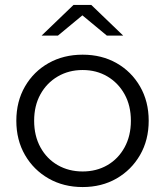

<svg xmlns="http://www.w3.org/2000/svg" viewBox="-20 -751 667 776"><path d="M314 5Q237 5 176.5 -29.5Q116 -64 81 -124.5Q46 -185 46 -263Q46 -341 81 -401.5Q116 -462 176.5 -496Q237 -530 314 -530Q391 -530 451 -496Q511 -462 546 -401.5Q581 -341 581 -263Q581 -185 546 -124.5Q511 -64 451 -29.5Q391 5 314 5ZM314 -58Q370 -58 414 -83.5Q458 -109 483.5 -155.5Q509 -202 509 -263Q509 -324 483.5 -370Q458 -416 414 -442Q370 -468 314 -468Q258 -468 213.5 -442Q169 -416 143.5 -370Q118 -324 118 -263Q118 -202 143.5 -155.5Q169 -109 213.5 -83.5Q258 -58 314 -58ZM148 -607 277 -731H349L478 -607H412L313 -689L214 -607Z"/></svg>

Font: Montserrat
Style: Regular
Weight: 400
Designer: Julieta Ulanovsky
Foundry: Julieta Ulanovsky
Version: Version 9.000; ttfautohint (v1.8.4.7-5d5b)